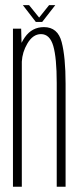

<svg xmlns="http://www.w3.org/2000/svg" viewBox="-20 -706 298 726"><path d="M29 0V-597.5H60L61.5 -544Q67 -555 74 -565Q101 -603.5 146 -603.5Q198.5 -603.5 213.2 -546.8Q228 -490 228 -389.5V0H194.5V-392.5Q194.5 -487 181.5 -532Q168.5 -577 135 -577Q104 -577 83 -540.5Q64.5 -509 62.5 -473V0ZM115.5 -623 66.5 -686.5H90L128 -639.5L165.5 -686.5H189L139.5 -623Z"/></svg>

Font: Anybody Condensed ExtraLight
Style: Regular
Weight: 200
Width: 3
Designer: Tyler Finck
Foundry: Etcetera Type Company
Version: Version 1.010; ttfautohint (v1.8.3) -l 8 -r 50 -G 200 -x 14 